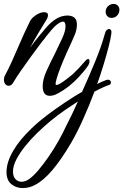

<svg xmlns="http://www.w3.org/2000/svg" viewBox="-20 -481 627 976"><path d="M233 6Q197 6 197 -43Q197 -77 217 -121.5Q237 -166 260 -210Q280 -251 296.5 -287Q313 -323 313 -347Q313 -371 300 -371Q290 -371 273 -359Q255 -346 232 -317L213 -294Q209 -288 204.5 -282Q200 -276 195 -271Q167 -234 137.5 -193.5Q108 -153 84.5 -119Q61 -85 49 -64Q39 -45 24 -45Q14 -45 7 -53.5Q0 -62 0 -76Q0 -84 3 -93Q23 -130 41 -170Q59 -210 76 -250Q90 -283 104.5 -314.5Q119 -346 133 -374Q142 -391 164 -405Q186 -419 204 -419Q224 -419 224 -404Q224 -393 214 -377Q200 -355 176.5 -315.5Q153 -276 133 -239Q142 -251 153 -265.5Q164 -280 177 -296L209 -334Q238 -369 266 -385.5Q294 -402 322 -402Q371 -402 371 -357Q371 -330 360 -304Q349 -278 342 -263Q297 -167 276.5 -108Q256 -49 266 -49Q276 -49 297.5 -63.5Q319 -78 350 -104Q366 -119 382 -136Q398 -153 415 -173Q422 -181 428 -181Q435 -181 435 -170Q435 -159 428 -148Q422 -138 408.5 -121.5Q395 -105 381 -90Q332 -37 276 -7Q267 -2 260.5 0.5Q254 3 249 4Q245 5 241.5 5.5Q238 6 233 6ZM547 -390Q534 -390 525.5 -399Q517 -408 517 -421Q517 -438 529 -449.5Q541 -461 557 -461Q571 -461 579 -452.5Q587 -444 587 -431Q587 -414 575.5 -402Q564 -390 547 -390ZM95 475Q62 475 37.5 455Q13 435 13 392Q14 342 47 285.5Q80 229 141 171Q174 139 219.5 104.5Q265 70 312.5 38.5Q360 7 397 -14Q432 -91 463.5 -167.5Q495 -244 513 -309Q516 -322 522.5 -328Q529 -334 535 -334Q540 -334 544 -328Q548 -322 546 -310Q543 -285 532 -242.5Q521 -200 506 -150.5Q491 -101 474 -54Q480 -57 486 -60Q492 -63 497 -65L522 -75Q524 -76 528 -76Q536 -76 540 -71.5Q544 -67 544 -62Q544 -52 534 -49Q522 -45 503 -36.5Q484 -28 460 -15Q433 57 402 126Q371 195 341 246Q291 331 246 384Q201 437 158 459Q129 475 95 475ZM90 443Q108 443 127 430Q150 414 176 383Q202 352 228.5 313.5Q255 275 277.5 235Q300 195 315 162Q330 133 345.5 101Q361 69 376 35Q343 56 307.5 80.5Q272 105 238 133Q204 161 170 194Q136 227 108 262Q80 297 63 330Q46 363 46 391Q46 416 58.5 429.5Q71 443 90 443Z"/></svg>

Font: Birthstone Bounce Medium
Style: Regular
Weight: 500
Designer: Robert E. Leuschke
Foundry: Rob Leuschke
Version: Version 1.010; ttfautohint (v1.8.3)